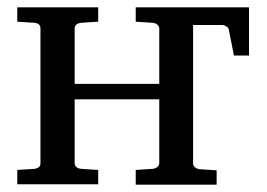

<svg xmlns="http://www.w3.org/2000/svg" viewBox="-20 -502 726 522"><path d="M349 0H569V-39L522 -42C514 -43 505 -49 505 -57V-434H585C591 -434 601 -428 602 -422L616 -351H657V-482H349V-443L396 -440C404 -439 413 -433 413 -425V-274H183V-425C183 -434 191 -439 200 -440L247 -443V-482H27V-443L74 -440C84 -439 90 -434 90 -425V-57C90 -49 83 -44 74 -43L27 -40V-1H247V-40L200 -43C191 -44 183 -49 183 -58V-232H413V-58C413 -50 404 -44 396 -43L349 -40Z"/></svg>

Font: Veleka
Style: Regular
Weight: 400
Designer: Stefan Peev, Context Ltd, 2016; SIL International, 1997-2014.
Foundry: Stefan Peev, Context Ltd, 2016
Version: Version 1.000